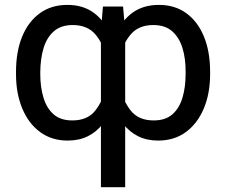

<svg xmlns="http://www.w3.org/2000/svg" viewBox="-20 -573 937 796"><path d="M398.4 203.1V-443.8L406.7 -545.9H490.2L499 -444.3V203.1ZM46.4 -265.6V-275.4Q46.4 -359.4 72 -421.6Q97.7 -483.9 145.3 -518.3Q192.9 -552.7 259.3 -552.7Q323.2 -552.7 367.4 -521Q411.6 -489.3 437 -429.7Q462.4 -370.1 469.2 -286.1V-256.3Q463.9 -192.9 448.2 -143.6Q432.6 -94.2 406.5 -60.1Q380.4 -25.9 344 -8.1Q307.6 9.8 260.7 9.8Q194.3 9.8 146.2 -25.6Q98.1 -61 72.3 -123.3Q46.4 -185.5 46.4 -265.6ZM147 -275.4V-265.6Q147 -211.9 160.2 -168.2Q173.3 -124.5 202.1 -99.1Q231 -73.7 279.8 -73.7Q343.3 -73.7 375.5 -115.2Q407.7 -156.7 421.4 -217.3V-325.2Q411.6 -385.7 377.9 -427.5Q344.2 -469.2 281.7 -469.2Q232.9 -469.2 203.4 -443.4Q173.8 -417.5 160.6 -373.5Q147.5 -329.6 147 -275.4ZM851.1 -275.4V-265.6Q851.1 -185.5 825 -123.3Q798.8 -61 750.7 -25.6Q702.6 9.8 635.7 9.8Q588.9 9.8 552.7 -8.1Q516.6 -25.9 490.5 -60.1Q464.4 -94.2 448.7 -143.6Q433.1 -192.9 427.2 -256.3V-286.1Q435.1 -370.1 460.4 -429.7Q485.8 -489.3 530.3 -521Q574.7 -552.7 638.7 -552.7Q705.1 -552.7 752.4 -518.3Q799.8 -483.9 825.4 -421.6Q851.1 -359.4 851.1 -275.4ZM749.5 -265.6V-275.4Q750 -329.6 736.6 -373.5Q723.1 -417.5 693.8 -443.4Q664.6 -469.2 615.2 -469.2Q553.2 -469.2 519.5 -427.5Q485.8 -385.7 474.6 -325.2V-217.3Q489.3 -156.7 521.5 -115.2Q553.7 -73.7 617.2 -73.7Q666 -73.7 694.8 -99.1Q723.6 -124.5 736.6 -168.2Q749.5 -211.9 749.5 -265.6Z"/></svg>

Font: Inter 18pt
Style: Regular
Weight: 400
Designer: Rasmus Andersson
Foundry: rsms
Version: Version 4.001;git-66647c0bb